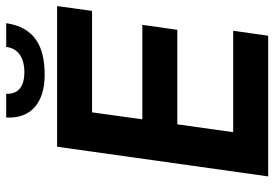

<svg xmlns="http://www.w3.org/2000/svg" viewBox="-156 -750 905 634"><g transform="rotate(-90 297.0 -432.5)"><path d="M32 0H496.5L513 -115.5H178L204 -300H516L532.5 -415.5H220.5L243.5 -581.5H578.5L594.5 -697H130ZM226.5 -865C221.5 -783 276.5 -738 367 -738C464 -738 524 -772.5 538 -865H459.5C455 -825 423 -805 375.5 -805C330.5 -805 302.5 -824.5 305 -865Z"/></g></svg>

Font: HK Grotesk
Style: Bold Italic
Weight: 700
Italic angle: -16°
Designer: Alfredo Marco Pradil
Foundry: Hanken Design Co.
Version: Version 3.001;FEAKit 1.0